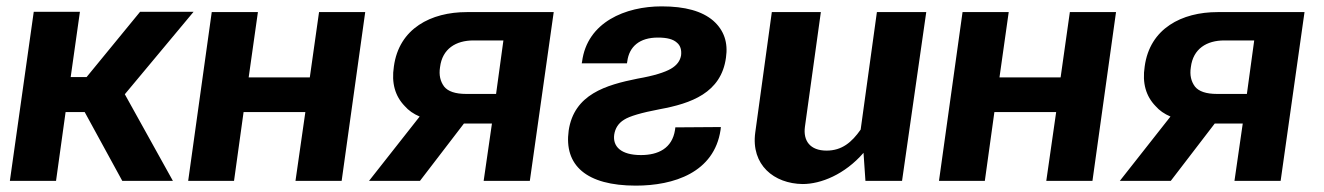

<svg xmlns="http://www.w3.org/2000/svg" viewBox="-20 -568 4158 603"><path d="M364 0H523L372 -272L588 -531H420L252 -326H202L231 -531H86L11 0H156L186 -216H246Z M645 -530 571 0H715L745 -216H939L908 0H1053L1127 -530H982L953 -325H761L790 -530Z M1299 0 1437 -180H1525L1499 0H1644L1719 -530H1446C1334 -530 1233 -479 1217 -359C1209 -307 1221 -266 1251 -235C1263 -221 1279 -210 1298 -202L1139 0ZM1444 -273C1410 -273 1387 -281 1375 -296C1363 -312 1358 -332 1362 -357C1369 -415 1412 -441 1467 -441H1561L1538 -273Z M2244 -169 2101 -168 2100 -160C2091 -102 2047 -81 1993 -81C1930 -81 1904 -108 1909 -145C1912 -165 1922 -181 1940 -192C1957 -203 1994 -214 2052 -225C2150 -243 2245 -276 2260 -387C2267 -434 2254 -473 2220 -503C2185 -533 2132 -548 2058 -548C1945 -548 1824 -499 1808 -374L1807 -369H1949L1950 -375C1956 -422 1989 -450 2046 -450C2075 -450 2094 -445 2106 -434C2117 -425 2121 -411 2119 -394C2116 -377 2106 -363 2087 -352C2068 -341 2034 -330 1982 -321C1883 -301 1783 -272 1766 -158C1751 -49 1821 15 1977 15C2096 15 2223 -26 2243 -160Z M2501 10C2558 10 2633 -20 2692 -88L2698 0H2813L2889 -530H2734L2683 -161C2655 -121 2624 -95 2576 -95C2524 -95 2502 -126 2508 -170L2558 -530H2404L2352 -152C2338 -50 2411 9 2501 10Z M3003 -530 2929 0H3073L3103 -216H3297L3266 0H3411L3485 -530H3340L3311 -325H3119L3148 -530Z M3657 0 3795 -180H3883L3857 0H4002L4077 -530H3804C3692 -530 3591 -479 3575 -359C3567 -307 3579 -266 3609 -235C3621 -221 3637 -210 3656 -202L3497 0ZM3802 -273C3768 -273 3745 -281 3733 -296C3721 -312 3716 -332 3720 -357C3727 -415 3770 -441 3825 -441H3919L3896 -273Z"/></svg>

Font: Cheyenne Sans
Style: Bold Italic
Weight: 700
Italic angle: -8.13011°
Designer: The Public Sans project authors (U.S. Web Design System), Libre Franklin designed by Pablo Impallari and Rodrigo Fuenzal
Foundry: The Cheyenne Sans Project Authors
Version: Version 2.007